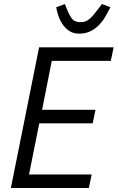

<svg xmlns="http://www.w3.org/2000/svg" viewBox="-20 -933 584 953"><path d="M34 0 174 -698H544L530 -631H237L189 -388H454L440 -321H175L124 -67H435L421 0ZM373 -766Q347 -766 328 -777Q309 -788 295 -806.5Q281 -825 272 -848.5Q263 -872 259 -897L302 -913L310 -893Q325 -855 338 -839Q351 -823 380 -823Q393 -823 403 -826.5Q413 -830 423 -838Q433 -846 444.5 -859.5Q456 -873 471 -893L486 -913L528 -897Q518 -877 505 -854Q492 -831 474 -811.5Q456 -792 431 -779Q406 -766 373 -766Z"/></svg>

Font: IBM Plex Sans Condensed
Style: Italic
Weight: 400
Width: 3
Italic angle: -11°
Designer: Mike Abbink, Paul van der Laan, Pieter van Rosmalen
Foundry: Bold Monday
Version: Version 1.3